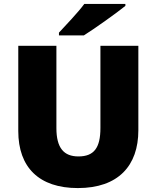

<svg xmlns="http://www.w3.org/2000/svg" viewBox="-20 -947 797 977"><path d="M618 -917V-927H409C376 -882 314 -818 280 -781V-767H407C461 -801 571 -879 618 -917ZM684 -284V-714H491V-296C491 -194 458 -151 379 -151C305 -151 267 -194 267 -295V-714H73V-280C73 -95 179 10 376 10C582 10 684 -104 684 -284Z"/></svg>

Font: Noto Sans Thai Looped Black
Style: Regular
Weight: 900
Designer: Sasikarn Vongin, Ben Mitchell
Foundry: The Fontpad Ltd
Version: Version 1.001